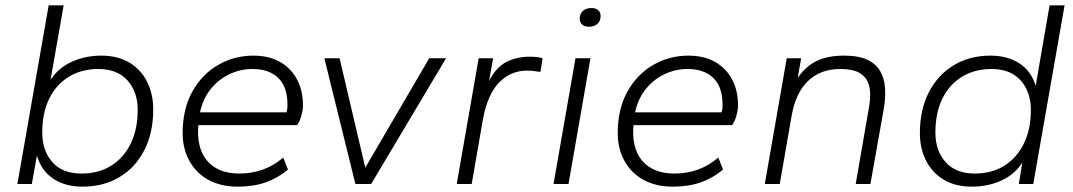

<svg xmlns="http://www.w3.org/2000/svg" viewBox="-20 -688 4013 718"><path d="M289 10Q224 10 179.5 -19.5Q135 -49 118 -106L99 0H45L162 -668H218L169 -389Q198 -434 248.5 -457Q299 -480 359 -480Q421 -480 464.5 -453.5Q508 -427 530.5 -381.5Q553 -336 553 -279Q553 -191 519.5 -126Q486 -61 426.5 -25.5Q367 10 289 10ZM285 -39Q349 -39 396 -68.5Q443 -98 469 -151.5Q495 -205 495 -277Q495 -344 457 -387Q419 -430 347 -430Q285 -430 237.5 -401Q190 -372 164 -319Q138 -266 138 -192Q138 -125 175.5 -82Q213 -39 285 -39Z M869 10Q804 10 757.5 -16.5Q711 -43 687 -88.5Q663 -134 663 -190Q663 -280 699 -345Q735 -410 795.5 -445Q856 -480 928 -480Q1013 -480 1063 -429Q1113 -378 1113 -293Q1113 -279 1107.5 -257.5Q1102 -236 1091 -220H722Q718 -181 725.5 -147.5Q733 -114 752 -90Q771 -66 801.5 -52.5Q832 -39 875 -39Q922 -39 963.5 -54Q1005 -69 1039 -99L1057 -54Q1019 -22 973.5 -6Q928 10 869 10ZM728 -268H1051Q1055 -277 1055 -297Q1055 -363 1020.5 -396.5Q986 -430 924 -430Q879 -430 838 -410.5Q797 -391 768 -355Q739 -319 728 -268Z M1309 0 1193 -470H1250L1346 -61L1585 -470H1648L1368 0Z M1688 0 1770 -470H1824L1809 -386Q1836 -437 1874 -456.5Q1912 -476 1961 -476Q1977 -476 1989 -474.5Q2001 -473 2009 -470L2001 -419Q1988 -421 1976 -422.5Q1964 -424 1951 -424Q1890 -424 1846.5 -379.5Q1803 -335 1786 -242L1744 0Z M2050 0 2132 -470H2188L2106 0ZM2183 -588Q2166 -588 2157 -596Q2148 -604 2148 -618Q2148 -637 2160 -647.5Q2172 -658 2192 -658Q2208 -658 2217 -650Q2226 -642 2226 -628Q2226 -609 2214 -598.5Q2202 -588 2183 -588Z M2496 10Q2431 10 2384.5 -16.5Q2338 -43 2314 -88.5Q2290 -134 2290 -190Q2290 -280 2326 -345Q2362 -410 2422.5 -445Q2483 -480 2555 -480Q2640 -480 2690 -429Q2740 -378 2740 -293Q2740 -279 2734.5 -257.5Q2729 -236 2718 -220H2349Q2345 -181 2352.5 -147.5Q2360 -114 2379 -90Q2398 -66 2428.5 -52.5Q2459 -39 2502 -39Q2549 -39 2590.5 -54Q2632 -69 2666 -99L2684 -54Q2646 -22 2600.5 -6Q2555 10 2496 10ZM2355 -268H2678Q2682 -277 2682 -297Q2682 -363 2647.5 -396.5Q2613 -430 2551 -430Q2506 -430 2465 -410.5Q2424 -391 2395 -355Q2366 -319 2355 -268Z M2840 0 2922 -470H2976L2963 -397Q2995 -442 3036 -461Q3077 -480 3136 -480Q3191 -480 3223.5 -464.5Q3256 -449 3271.5 -422Q3287 -395 3289.5 -360.5Q3292 -326 3286 -287L3235 0H3180L3229 -283Q3234 -310 3234 -336.5Q3234 -363 3224 -384Q3214 -405 3190 -417.5Q3166 -430 3122 -430Q3049 -430 3002 -385.5Q2955 -341 2940 -253L2896 0Z M3614 10Q3552 10 3508.5 -16.5Q3465 -43 3442.5 -88.5Q3420 -134 3420 -190Q3420 -278 3453.5 -343Q3487 -408 3546.5 -444Q3606 -480 3684 -480Q3747 -480 3791.5 -451.5Q3836 -423 3853 -367L3905 -668H3961L3844 0H3790L3803 -80Q3774 -35 3724 -12.5Q3674 10 3614 10ZM3625 -39Q3689 -39 3736 -68.5Q3783 -98 3809 -151.5Q3835 -205 3835 -277Q3835 -344 3797 -387Q3759 -430 3688 -430Q3625 -430 3577.5 -401Q3530 -372 3504 -319Q3478 -266 3478 -192Q3478 -125 3516 -82Q3554 -39 3625 -39Z"/></svg>

Font: Gantari Light
Style: Italic
Weight: 300
Italic angle: -10°
Version: Version 1.000